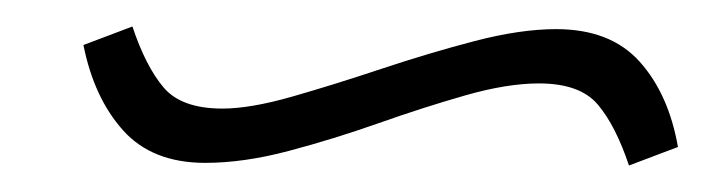

<svg xmlns="http://www.w3.org/2000/svg" viewBox="-20 -393 550 145"><path d="M400 -371Q441 -371 463 -346.5Q485 -322 492 -282L455 -268Q445 -298 431.5 -314Q418 -330 387 -330Q363 -330 331.5 -321Q300 -312 266 -300Q232 -288 198 -279Q164 -270 135 -270Q95 -270 73 -294.5Q51 -319 43 -359L80 -373Q90 -343 103.5 -327Q117 -311 148 -311Q169 -311 200.5 -320Q232 -329 268 -341Q304 -353 338.5 -362Q373 -371 400 -371Z"/></svg>

Font: Brygada 1918 SemiBold
Style: Italic
Weight: 600
Italic angle: -8°
Designer: Mateusz Machalski | Borys Kosmynka | Przemek Hoffer
Foundry: NIEPODLEGLA 2018
Version: Version 3.006